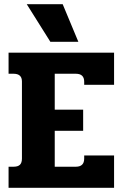

<svg xmlns="http://www.w3.org/2000/svg" viewBox="-20 -899 587 919"><path d="M108 -879H280L355 -699H221ZM21 -101H45Q66 -101 75.5 -110.5Q85 -120 85 -140V-509Q85 -546 45 -546H21V-647H526V-493H383V-508Q383 -546 343 -546H242V-374H378V-273H242V-101H343Q383 -101 383 -140V-155H526V0H21Z"/></svg>

Font: Pridi SemiBold
Style: Regular
Weight: 600
Designer: Katatrad Team
Foundry: CadsonDemak
Version: Version 1.001